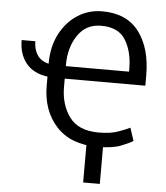

<svg xmlns="http://www.w3.org/2000/svg" viewBox="-61 -774 894 1037"><g transform="rotate(5 386.5 -255.0)"><path d="M680.2 -37.6Q663.1 -25.9 616.5 -7.3Q569.8 11.2 488.8 11.2Q342.8 11.2 264.9 -74.5Q187 -160.2 187 -294.4V-343.3Q109.9 -353.5 70.3 -402.6Q30.8 -451.7 30.8 -527.8H105Q105 -484.4 124.8 -453.9Q144.5 -423.3 187 -413.1Q187 -505.9 222.7 -574.5Q258.3 -643.1 318.6 -681.9Q378.9 -720.7 452.6 -720.2Q584 -720.2 650.9 -632.1Q717.8 -543.9 717.8 -395.5V-340.3H280.8V-294.4Q280.8 -200.2 329.3 -133.3Q377.9 -66.4 488.8 -66.4Q549.3 -66.4 589.8 -80.1Q630.4 -93.8 657.2 -107.4ZM280.8 -408.2H623.5V-424.3Q623.5 -515.1 585.4 -578.6Q547.4 -642.1 452.6 -642.1Q370.1 -642.1 325.4 -575.7Q280.8 -509.3 280.8 -416ZM519 -41V209.5H428.7V-41Z"/></g></svg>

Font: LXGW WenKai Screen R
Style: Regular
Weight: 400
Designer: Fontworks Inc.
Version: Version 1.235;May 31, 2022